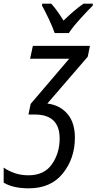

<svg xmlns="http://www.w3.org/2000/svg" viewBox="-90 -786 526 1046"><path d="M67 240Q187 240 252.5 158.5Q318 77 318 -36Q318 -118 277.5 -165.5Q237 -213 168 -222L388 -477L400 -536H89L74 -466H287L77 -220L65 -162H100Q235 -162 235 -31Q235 48 193 108.5Q151 169 65 169Q24 169 -10.5 157Q-45 145 -70 127V209Q-19 240 67 240ZM208 -606H285Q305 -637 347.5 -684Q390 -731 415 -755L416 -766H365Q340 -749 312.5 -725.5Q285 -702 256 -674Q218 -735 189 -766H140L139 -755Q155 -727 176 -682.5Q197 -638 208 -606Z"/></svg>

Font: Noto Sans UI SemiCondensed
Style: Italic
Weight: 400
Width: 4
Italic angle: -12°
Designer: Monotype Design Team
Foundry: Monotype Imaging Inc.
Version: Version 1.901